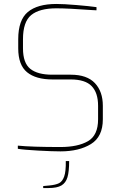

<svg xmlns="http://www.w3.org/2000/svg" viewBox="-20 -758 609 969"><path d="M70 -7V-23Q140 -16 285 -16Q373 -16 424 -45.5Q475 -75 475 -156V-224Q475 -290 442.5 -323.5Q410 -357 337 -357H245Q161 -357 116.5 -393.5Q72 -430 72 -514V-560Q72 -657 120.5 -697.5Q169 -738 265 -738Q301 -738 366.5 -732.5Q432 -727 467 -722V-706L447 -707Q323 -716 265 -716Q179 -716 137.5 -682Q96 -648 96 -560V-514Q96 -440 133 -410.5Q170 -381 243 -381H337Q419 -381 459 -338.5Q499 -296 499 -224V-156Q499 -68 439 -31Q379 6 285 6Q246 6 172.5 2Q99 -2 70 -7ZM198 181 230 178Q261 175 278 166.5Q295 158 304 132.5Q313 107 312 55H329Q329 108 320.5 136.5Q312 165 290 178Q268 191 225 191H198Z"/></svg>

Font: Exo Thin
Style: Regular
Weight: 250
Designer: Natanael Gama
Foundry: Natanael Gama
Version: Version 1.500; ttfautohint (v1.6)